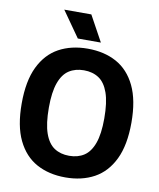

<svg xmlns="http://www.w3.org/2000/svg" viewBox="-101 -1028 924 1115"><g transform="rotate(10 361.0 -470.0)"><path d="M361 9.5Q264 9.5 191.2 -30.2Q118.5 -70 78 -153.8Q37.5 -237.5 37.5 -370Q37.5 -502.5 78 -586.2Q118.5 -670 191.2 -709.8Q264 -749.5 361 -749.5Q458.5 -749.5 531 -709.8Q603.5 -670 644 -586Q684.5 -502 684.5 -370Q684.5 -238 644 -154Q603.5 -70 530.8 -30.2Q458 9.5 361 9.5ZM361 -118Q412.5 -118 449 -142Q485.5 -166 505.2 -220.5Q525 -275 525 -366.5Q525 -461.5 505.2 -517.5Q485.5 -573.5 448.8 -597.8Q412 -622 361 -622Q310 -622 273.2 -598.2Q236.5 -574.5 216.8 -519.8Q197 -465 197 -373.5Q197 -278.5 216.8 -222.5Q236.5 -166.5 273.2 -142.2Q310 -118 361 -118ZM293 -797.5 186.5 -949H346L429 -797.5Z"/></g></svg>

Font: Encode Sans SemiCondensed
Style: Bold
Weight: 700
Width: 4
Designer: Multiple Designers
Foundry: Impallari Type
Version: Version 3.002